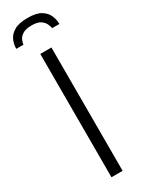

<svg xmlns="http://www.w3.org/2000/svg" viewBox="-231 -896 696 925"><g transform="rotate(-30 117.0 -433.5)"><path d="M85 0V-686H147V0ZM-3 -765Q-3 -789 7 -812.5Q17 -836 43.5 -851.5Q70 -867 118 -867Q166 -867 191.5 -851.5Q217 -836 227 -812.5Q237 -789 237 -765H197Q195 -776 188.5 -790Q182 -804 166 -815Q150 -826 117 -826Q84 -826 67 -815Q50 -804 44 -790Q38 -776 37 -765Z"/></g></svg>

Font: Archivo SemiCondensed ExtraLight
Style: Regular
Weight: 250
Width: 4
Designer: Hector Gatti
Foundry: Omnibus-Type
Version: Version 2.001